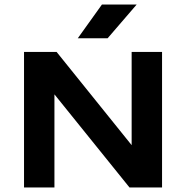

<svg xmlns="http://www.w3.org/2000/svg" viewBox="-20 -823 817 843"><path d="M85.5 0V-595H228.5L579.5 -159H558V-595H691.5V0H548.5L197 -436H219V0ZM321.5 -655 427.5 -803H580L452.5 -655Z"/></svg>

Font: Encode Sans SC Expanded SemiBold
Style: Regular
Weight: 600
Width: 7
Designer: Multiple Designers
Foundry: Impallari Type
Version: Version 3.002